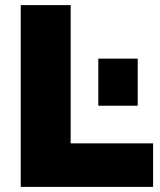

<svg xmlns="http://www.w3.org/2000/svg" viewBox="-20 -730 625 750"><path d="M61 0V-710H256V-170H578V0ZM364 -317V-501H518V-317Z"/></svg>

Font: Raleway-v4020 Black
Style: Regular
Weight: 900
Designer: Matt McInerney, Pablo Impallari, Rodrigo Fuenzalida
Foundry: Matt McInerney, Pablo Impallari, Rodrigo Fuenzalida
Version: Version 4.020;PS 004.020;hotconv 1.0.88;makeotf.lib2.5.64775